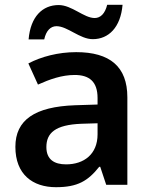

<svg xmlns="http://www.w3.org/2000/svg" viewBox="-20 -769 628 799"><path d="M99 -605H164C172 -642 191 -660 215 -660C261 -660 312 -606 366 -606C432 -606 482 -655 490 -749H426C417 -712 398 -694 374 -694C329 -694 279 -748 224 -748C157 -748 107 -700 99 -605ZM297 -552C222 -552 151 -533 98 -505L138 -417C187 -439 237 -457 291 -457C351 -457 386 -430 386 -361V-334L292 -331C125 -325 44 -270 44 -158C44 -43 116 10 213 10C303 10 346 -16 393 -75H397L422 0H510V-364C510 -492 437 -552 297 -552ZM320 -254 386 -256V-210C386 -127 329 -85 255 -85C206 -85 173 -105 173 -157C173 -215 209 -250 320 -254Z"/></svg>

Font: Noto Sans Tai Tham SemiBold
Style: Regular
Weight: 600
Designer: Monotype Design Team 2013. Revised by David WIlliams 2020
Foundry: Monotype Imaging Inc.
Version: Version 2.002